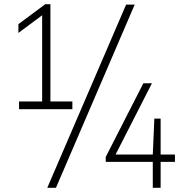

<svg xmlns="http://www.w3.org/2000/svg" viewBox="-20 -830 870 918"><path d="M71 -308V-345H181.5V-757L68 -672.5V-714.5L196.5 -810H221V-345H326V-308ZM206 68 583 -808H624L247.5 68ZM485.5 -56V-79.5L665.5 -432H706.5L532.5 -91H710.5L718 -263H748V-91H816.5V-56H748V68H710.5V-56Z"/></svg>

Font: Encode Sans SmCnd XLt
Style: Regular
Weight: 200
Width: 4
Designer: Multiple Designers
Foundry: Impallari Type
Version: Version 3.002; ttfautohint (v1.8.3) -l 8 -r 50 -G 200 -x 14 